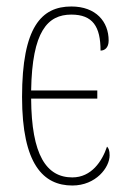

<svg xmlns="http://www.w3.org/2000/svg" viewBox="-20 -562 375 592"><path d="M203 10C276 10 318 -46 318 -83C318 -98 315 -105 310 -110C295 -65 262 -15 203 -15C123 -15 77 -84 76 -258H280V-283H76C79 -466 127 -517 200 -517C266 -517 290 -480 290 -406C302 -406 315 -414 315 -437C315 -495 276 -542 200 -542C108 -542 48 -479 48 -263C48 -55 114 10 203 10Z"/></svg>

Font: Noto Serif ExtraCondensed Thin
Style: Regular
Weight: 100
Width: 2
Designer: Monotype Design Team
Foundry: Monotype Imaging Inc.
Version: Version 2.013